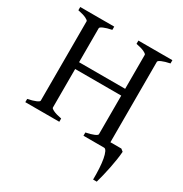

<svg xmlns="http://www.w3.org/2000/svg" viewBox="-184 -752 1022 1075"><g transform="rotate(30 327.0 -214.5)"><path d="M24.4 0V-21Q57.6 -27.8 76.4 -35.9Q95.2 -43.9 95.2 -50.8V-564Q95.2 -569.8 77.4 -578.6Q59.6 -587.4 24.4 -594.2V-615.2H244.1V-594.2Q210.9 -587.4 192.1 -579.1Q173.3 -570.8 173.3 -564V-344.2H471.2V-564Q471.2 -569.8 453.4 -578.6Q435.5 -587.4 400.4 -594.2V-615.2H620.1V-594.2Q586.9 -587.4 568.1 -579.1Q549.3 -570.8 549.3 -564V-42.5L549.8 -43.9H620.1L635.3 -31.7Q633.8 -8.3 629.4 20.3Q625 48.8 619.1 78.4Q613.3 107.9 606.4 135.7Q599.6 163.6 593.3 185.5H569.8Q570.3 147.9 568.4 114.3Q566.4 80.6 561.8 55.2Q557.1 29.8 550 14.9Q543 0 533.7 0H400.4V-21Q433.6 -27.8 452.4 -35.9Q471.2 -43.9 471.2 -50.8V-300.3H173.3V-50.8Q173.3 -44.9 190.9 -36.4Q208.5 -27.8 244.1 -21V0Z"/></g></svg>

Font: Noto Serif Devanagari
Style: Bold
Weight: 700
Designer: Monotype Design Team
Foundry: Monotype Imaging Inc.
Version: Version 1.01